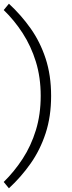

<svg xmlns="http://www.w3.org/2000/svg" viewBox="-35 -834 385 1033"><path d="M-15 145Q42 89 87 20Q132 -49 158 -133.5Q184 -218 184 -318Q184 -418 158 -502Q132 -586 87 -655.5Q42 -725 -15 -780L13 -814Q78 -754 129.5 -681.5Q181 -609 210.5 -519Q240 -429 240 -318Q240 -207 210.5 -117Q181 -27 129.5 46Q78 119 13 179Z"/></svg>

Font: Radio Canada Condensed Light
Style: Regular
Weight: 300
Width: 3
Designer: Charles Daoud, Etienne Aubert Bonn, Alexandre Saumier Demers, Jacques Le Bailly
Foundry: Radio-Canada
Version: Version 2.104; ttfautohint (v1.8.4.7-5d5b);gftools[0.9.28.de